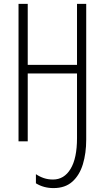

<svg xmlns="http://www.w3.org/2000/svg" viewBox="-20 -734 543 997"><path d="M427.7 -713.9V-9.3Q427.7 61.5 410.4 118.7Q393.1 175.8 355.7 209.2Q318.4 242.7 257.8 242.7Q206.5 242.7 166.5 217.8V170.4Q186 183.6 207.8 190.9Q229.5 198.2 255.4 198.2Q313 198.2 346.4 143.1Q379.9 87.9 379.9 -16.6V-352.5H124V0H76.2V-713.9H124V-397H379.9V-713.9Z"/></svg>

Font: Open Sans Condensed Light
Style: Regular
Weight: 300
Width: 3
Designer: Monotype Design Team
Foundry: Monotype Imaging Inc.
Version: Version 3.003; ttfautohint (v1.8.4)